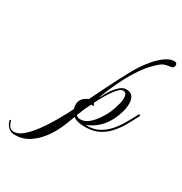

<svg xmlns="http://www.w3.org/2000/svg" viewBox="-472 -733 1075 1134"><g transform="rotate(30 65.0 -166.5)"><path d="M125 10Q69 10 44 -11Q30 25 23 44Q0 104 -34.5 152.5Q-69 201 -113 229.5Q-157 258 -209 258Q-237 258 -254.5 242Q-272 226 -278 203Q-278 202 -278.5 201Q-279 200 -279 199Q-279 194 -275 193Q-271 192 -270 199Q-258 245 -225 245Q-195 245 -163 217.5Q-131 190 -98.5 146Q-66 102 -36.5 50.5Q-7 -1 17 -49Q12 -63 12 -76Q12 -118 52 -139Q57 -142 64 -145Q88 -193 118 -254Q148 -315 188 -390Q216 -443 251 -489Q286 -535 322.5 -563Q359 -591 389 -591Q409 -591 409 -573Q409 -556 390 -551Q383 -551 369 -548Q342 -545 321 -527Q306 -515 279.5 -487.5Q253 -460 218.5 -406.5Q184 -353 144 -264Q140 -256 131 -234Q122 -212 111 -182Q115 -187 120 -195Q128 -214 144.5 -239.5Q161 -265 183 -285Q205 -305 226 -305Q259 -305 271.5 -286Q284 -267 284 -240Q284 -211 274.5 -179Q265 -147 255 -127Q233 -81 199 -49.5Q165 -18 124 -3Q172 0 208 -18Q244 -36 272 -67Q300 -98 322 -136Q344 -174 363 -211Q364 -215 369 -215Q372 -215 374 -212.5Q376 -210 374 -207Q354 -167 332 -128.5Q310 -90 281.5 -58.5Q253 -27 215 -8.5Q177 10 125 10ZM78 -15Q109 -15 135 -37Q161 -59 181.5 -90Q202 -121 213 -146Q217 -155 223.5 -173.5Q230 -192 235.5 -213Q241 -234 241 -252Q241 -268 235 -278.5Q229 -289 214 -289Q201 -289 185 -272.5Q169 -256 152.5 -231.5Q136 -207 122.5 -182Q109 -157 100 -140Q105 -135 107 -129Q109 -123 108 -121Q104 -123 100 -123Q96 -123 92 -123L69 -75Q59 -50 50 -28Q58 -15 78 -15Z"/></g></svg>

Font: Mea Culpa
Style: Regular
Weight: 400
Designer: Robert E. Leuschke
Foundry: Robert E. Leuschke
Version: Version 1.010; ttfautohint (v1.8.3)